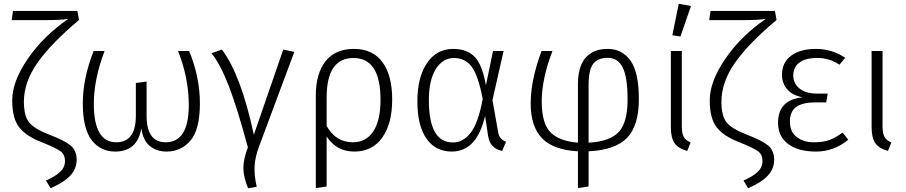

<svg xmlns="http://www.w3.org/2000/svg" viewBox="-20 -794 4812 1020"><path d="M387.2 53.7Q387.2 102.5 354 138.2Q320.8 174.3 249 206.1L224.1 165Q272.9 144 298.8 119.6Q325.2 95.7 325.2 61.5Q325.2 27.3 301.8 9.8Q278.3 -7.8 200.2 -39.1Q121.1 -69.3 83 -116.2Q44.9 -163.1 44.9 -261.7Q44.9 -360.4 127.4 -481.4Q210 -602.1 342.8 -693.8Q308.6 -687 209 -687H42L48.8 -735.8H391.1L399.9 -688Q252 -564 179.7 -461.4Q107.4 -358.9 106.9 -253.9Q106.9 -177.7 134.8 -143.6Q162.1 -109.4 242.2 -78.6Q322.3 -47.9 354.5 -21.5Q386.7 4.9 387.2 53.7Z M865.7 11.2Q810.5 11.2 774.7 -19.3Q738.8 -49.8 731 -112.8Q710 11.2 591.8 11.2Q513.7 11.2 466.8 -49.8Q419.9 -110.8 419.9 -244.4Q419.9 -377.9 477.5 -522.9H535.6Q478.5 -374 478.5 -242.2Q478.5 -38.1 597.7 -38.1Q701.7 -38.1 701.7 -179.2V-353L758.8 -360.8V-179.2Q758.8 -38.1 859.9 -38.1Q982.9 -38.1 982.9 -235.8Q982.9 -379.9 925.8 -522.9H984.9Q1042 -383.8 1042 -244.9Q1042 -106 991.9 -47.4Q941.9 11.2 865.7 11.2Z M1103.5 -511.2 1158.7 -530.8Q1259.8 -397.9 1328.6 -78.1L1484.9 -530.8L1543.5 -518.1L1357.4 -19Q1335.4 39.1 1332.5 87.4Q1329.6 135.7 1343.8 198.2L1297.9 206.1Q1273.9 147.9 1272.9 100.6Q1272.5 53.2 1296.9 -11.2Q1241.2 -217.8 1196.3 -335Q1151.4 -452.1 1103.5 -511.2Z M1854.5 -38.1Q1924.3 -38.1 1962.9 -95.7Q2001.5 -153.3 2001.5 -264.2Q2001.5 -486.3 1857.4 -485.8Q1715.3 -485.8 1715.3 -275.9V-125Q1763.7 -38.1 1854.5 -38.1ZM1657.7 -285.2Q1657.7 -402.3 1709 -468.3Q1760.3 -534.2 1860.4 -534.2Q1960 -534.2 2011.7 -463.9Q2063.5 -393.6 2063.5 -265.6Q2063.5 -137.2 2010.7 -63Q1958 11.2 1862.3 11.2Q1767.6 11.2 1715.3 -68.8V196.8L1657.7 205.1Z M2258.3 -261.2Q2258.3 -37.1 2386.2 -37.1Q2439.5 -37.1 2480 -88.1Q2520.5 -139.2 2544.4 -268.1Q2520.5 -393.1 2485.8 -439.5Q2451.2 -485.8 2391.6 -485.8Q2332 -485.8 2295.2 -427Q2258.3 -368.2 2258.3 -261.2ZM2387.2 -534.2Q2461.4 -534.2 2502 -491.7Q2542.5 -449.2 2561.5 -340.8L2599.1 -522.9H2655.3L2596.2 -262.2L2626.5 -91.8Q2632.3 -53.7 2668.5 -41L2647.5 7.8Q2583.5 -5.4 2573.2 -70.8L2557.1 -178.2Q2513.2 10.7 2380.4 11.2Q2293.5 11.2 2245.4 -57.9Q2197.3 -127 2197.3 -255.1Q2197.3 -383.3 2248.3 -458.7Q2299.3 -534.2 2387.2 -534.2Z M3106.9 -340.8V-36.1Q3219.7 -42 3267.1 -92.8Q3314 -143.6 3314 -264.6Q3314 -385.7 3287.6 -436.5Q3261.2 -486.8 3209.5 -486.8Q3157.7 -487.3 3132.3 -456.1Q3106.9 -424.8 3106.9 -340.8ZM3106.9 9.8V196.8L3050.3 205.1V9.8Q2920.4 2.9 2859.9 -59.1Q2799.3 -121.1 2799.3 -244.6Q2799.3 -368.2 2856.9 -522.9H2915Q2857.9 -374 2857.9 -255.9Q2857.9 -137.7 2904.8 -90.8Q2951.7 -43.9 3050.3 -36.1V-347.2Q3050.3 -439.9 3090.8 -486.8Q3131.3 -534.2 3208.5 -534.2Q3285.6 -534.2 3330.1 -471.2Q3374 -408.2 3374 -267.6Q3374 -127 3311.5 -62Q3249 2.9 3106.9 9.8Z M3602.1 -522.9V-124Q3602.1 -85 3612.5 -66.4Q3623 -47.9 3648.9 -37.1L3630.9 7.8Q3583 -5.4 3563.5 -33.7Q3543.9 -62 3543.9 -119.1V-522.9ZM3650.9 -762.2 3594.7 -600.1 3551.8 -606.9 3585.9 -773.9Z M4092.8 53.7Q4092.8 102.5 4059.6 138.2Q4026.4 174.3 3954.6 206.1L3929.7 165Q3978.5 144 4004.4 119.6Q4030.8 95.7 4030.8 61.5Q4030.8 27.3 4007.3 9.8Q3983.9 -7.8 3905.8 -39.1Q3826.7 -69.3 3788.6 -116.2Q3750.5 -163.1 3750.5 -261.7Q3750.5 -360.4 3833 -481.4Q3915.5 -602.1 4048.3 -693.8Q4014.2 -687 3914.6 -687H3747.6L3754.4 -735.8H4096.7L4105.5 -688Q3957.5 -564 3885.3 -461.4Q3813 -358.9 3812.5 -253.9Q3812.5 -177.7 3840.3 -143.6Q3867.7 -109.4 3947.8 -78.6Q4027.8 -47.9 4060.1 -21.5Q4092.3 4.9 4092.8 53.7Z M4470.2 -486.8 4439.5 -450.2Q4386.2 -486.3 4321.8 -486.1Q4257.3 -485.8 4225.8 -460.9Q4194.3 -436 4194.3 -393.1Q4194.3 -350.1 4227.8 -323.5Q4261.2 -296.9 4317.4 -296.9H4377.4L4369.1 -250H4313.5Q4242.7 -250 4209.5 -225.6Q4176.3 -201.2 4176.3 -147.7Q4176.3 -94.2 4212.4 -66.2Q4248.5 -38.1 4301.8 -38.1Q4355 -38.1 4387.2 -50.5Q4419.4 -63 4456.5 -89.8L4486.3 -51.8Q4410.2 11.2 4315.2 11.2Q4220.2 11.2 4166.7 -29.3Q4113.3 -69.8 4113.3 -141.1Q4113.3 -265.1 4245.1 -276.9Q4190.9 -286.6 4162.6 -318.8Q4134.3 -351.1 4134.3 -397Q4134.3 -460.9 4182.1 -497.6Q4230 -534.2 4314.9 -534.2Q4399.9 -534.2 4470.2 -486.8Z M4668.5 -522.9V-124Q4668.5 -85 4679 -66.4Q4689.5 -47.9 4715.3 -37.1L4697.3 7.8Q4649.4 -5.4 4629.9 -33.7Q4610.4 -62 4610.4 -119.1V-522.9Z"/></svg>

Font: FiraSans-Light
Style: Regular
Weight: 300
Designer: Carrois Corporate & Edenspiekermann AG
Foundry: Carrois Corporate GbR & Edenspiekermann AG
Version: Version 3.106;PS 003.106;hotconv 1.0.70;makeotf.lib2.5.58329